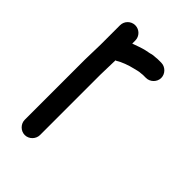

<svg xmlns="http://www.w3.org/2000/svg" viewBox="-181 -583 711 711"><g transform="rotate(45 174.0 -227.5)"><path d="M52 -476V-374C52 -350 50 -319 50 -294V21C50 42 68 61 90 61C112 61 130 42 130 21V-295C130 -318 132 -350 132 -372C133 -373 134 -373 135 -373C152 -384 180 -394 202 -399C212 -401 222 -405 233 -405C238 -406 243 -406 248 -406H258C279 -406 298 -424 298 -446C298 -468 279 -486 258 -486H248C241 -486 235 -486 229 -485C222 -485 213 -484 204 -481L184 -477C167 -473 149 -466 132 -460V-476C132 -498 114 -516 92 -516C70 -516 52 -498 52 -476Z"/></g></svg>

Font: Electronic
Style: ExBd
Weight: 800
Version: Version 1.011